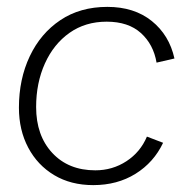

<svg xmlns="http://www.w3.org/2000/svg" viewBox="-20 -529 539 558"><path d="M251 9Q186 9 137.5 -20Q89 -49 62 -100Q35 -151 35 -216Q35 -299 66.5 -365.5Q98 -432 155.5 -470.5Q213 -509 292 -509Q370 -509 421 -468Q472 -427 487 -359L435 -347Q426 -400 389.5 -433Q353 -466 290 -466Q228 -466 182 -433.5Q136 -401 110.5 -344.5Q85 -288 85 -218Q85 -135 132 -84.5Q179 -34 257 -34Q307 -34 347.5 -60.5Q388 -87 407 -132L454 -114Q427 -57 374 -24Q321 9 251 9Z"/></svg>

Font: Prodigy Sans Light
Style: Italic
Weight: 300
Italic angle: -13°
Designer: Wei Huang
Foundry: Wei Huang
Version: Version 1.003; ttfautohint (v1.8.3)